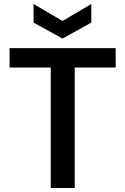

<svg xmlns="http://www.w3.org/2000/svg" viewBox="-20 -941 627 961"><path d="M234 0V-603H28V-700H559V-603H354V0ZM293 -748 148 -828V-921L293 -836L437 -921V-828Z"/></svg>

Font: Host Grotesk SemiBold
Style: Regular
Weight: 600
Designer: Doukan Karapınar
Foundry: Element Type
Version: Version 1.003